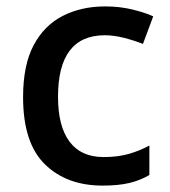

<svg xmlns="http://www.w3.org/2000/svg" viewBox="-20 -569 530 599"><path d="M300 10Q188 10 120 -56.5Q52 -123 52 -266Q52 -366 85 -428Q118 -490 176 -519.5Q234 -549 308 -549Q353 -549 392.5 -539.5Q432 -530 458 -518L426 -432Q398 -443 366.5 -451Q335 -459 307 -459Q161 -459 161 -267Q161 -175 197 -127Q233 -79 303 -79Q348 -79 382.5 -89Q417 -99 446 -115V-23Q417 -6 383 2Q349 10 300 10Z"/></svg>

Font: Noto Sans Bengali Medium
Style: Regular
Weight: 500
Designer: Jelle Bosma - Monotype Design Team
Foundry: Monotype Imaging Inc.
Version: Version 2.003; ttfautohint (v1.8.4.7-5d5b)